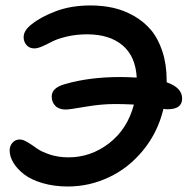

<svg xmlns="http://www.w3.org/2000/svg" viewBox="-20 -636 702 698"><path d="M227.1 42Q176.8 42 135 29.8Q93.3 17.6 67.9 -2Q42.5 -21.5 28.8 -44.2Q15.1 -66.9 15.1 -88.9Q15.1 -106 25.6 -117.4Q36.1 -128.9 51.8 -128.9Q64 -128.9 80.8 -118.7Q97.7 -108.4 114 -96.4Q130.4 -84.5 161.1 -74.2Q191.9 -64 229 -64Q310.5 -64 377 -115.5Q443.4 -167 466.8 -255.9Q428.7 -257.8 397.9 -257.8Q347.2 -257.8 289.8 -247.8Q232.4 -237.8 219.2 -237.8Q194.3 -237.8 181.2 -251.2Q168 -264.6 168 -285.2Q168 -316.9 215.8 -330.1Q303.7 -356 418 -356Q439 -356 477.1 -354Q472.7 -431.6 425.3 -471.4Q377.9 -511.2 296.9 -511.2Q257.3 -511.2 223.4 -503.2Q189.5 -495.1 171.1 -485.6Q152.8 -476.1 134.8 -468Q116.7 -460 105 -460Q86.9 -460 76.4 -472.2Q65.9 -484.4 65.9 -501Q65.9 -525.4 95.2 -547.9Q129.4 -575.2 184.3 -595.7Q239.3 -616.2 309.1 -616.2Q352.1 -616.2 390.9 -607.7Q429.7 -599.1 466.1 -578.6Q502.4 -558.1 528.6 -527.3Q554.7 -496.6 570.3 -449.2Q585.9 -401.9 585.9 -342.8V-336.9Q642.1 -317.4 642.1 -277.8Q642.1 -238.8 589.8 -238.8Q581.5 -238.8 574.2 -240.2Q553.7 -154.8 500.5 -89.8Q447.3 -24.9 376 8.5Q304.7 42 227.1 42Z"/></svg>

Font: Shantell Sans Irregular Bouncy
Style: Regular
Weight: 500
Designer: Stephen Nixon, Anya Danilova, Shantell Martin
Foundry: Arrow Type
Version: Version 1.006;[9816181b4]